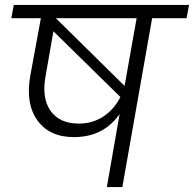

<svg xmlns="http://www.w3.org/2000/svg" viewBox="-20 -760 788 780"><path d="M300 -258Q357 -258 401 -287.5Q445 -317 469 -366L197 -633L165 -450Q149 -361 185.5 -309.5Q222 -258 300 -258ZM489 -427 535 -686H207L486 -411Q486 -413 487 -418.5Q488 -424 489 -427ZM26 -686 36 -740H748L738 -686H598L477 0H414L466 -297Q401 -203 280 -203Q181 -203 132 -271Q83 -339 103 -452L146 -686Z"/></svg>

Font: Poppins Light
Style: Italic
Weight: 300
Italic angle: -10°
Designer: Ninad Kale (Devanagari), Jonny Pinhorn (Latin)
Foundry: Indian Type Foundry
Version: Version 3.200;PS 1.000;hotconv 16.6.54;makeotf.lib2.5.65590